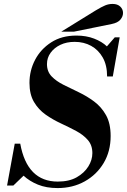

<svg xmlns="http://www.w3.org/2000/svg" viewBox="-20 -944 646 977"><path d="M273 13Q216 13 173 -4.5Q130 -22 100 -50L48 0H16L55 -213H83Q118 -20 274 -20Q332 -20 370.5 -42Q409 -64 429.5 -97Q450 -130 450 -165Q450 -205 427 -231.5Q404 -258 367.5 -277.5Q331 -297 290 -316Q249 -335 212.5 -360.5Q176 -386 153 -425Q130 -464 130 -522Q130 -585 158.5 -639.5Q187 -694 240.5 -728.5Q294 -763 369 -763Q419 -763 459 -747.5Q499 -732 524 -708L564 -754H589L554 -555H525Q525 -612 503 -651Q481 -690 444 -710.5Q407 -731 360 -731Q319 -731 287.5 -716Q256 -701 237.5 -675.5Q219 -650 219 -618Q219 -580 242.5 -555.5Q266 -531 303 -512.5Q340 -494 381 -474.5Q422 -455 459 -427.5Q496 -400 519.5 -358Q543 -316 543 -252Q543 -174 507.5 -114.5Q472 -55 411 -21Q350 13 273 13ZM292 -783 467 -891Q497 -909 515 -916.5Q533 -924 553 -924Q578 -924 592 -910.5Q606 -897 606 -878Q606 -860 592.5 -844Q579 -828 549 -822L357 -783Z"/></svg>

Font: Libre Bodoni SemiBold
Style: Italic
Weight: 600
Italic angle: -13°
Version: Version 2.003